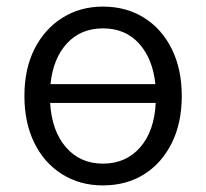

<svg xmlns="http://www.w3.org/2000/svg" viewBox="-20 -550 625 582"><path d="M292 12Q222 12 168 -22Q114 -56 84 -117Q54 -178 54 -259Q54 -341 84.5 -401.5Q115 -462 169 -496Q223 -530 292 -530Q363 -530 417 -496Q471 -462 501 -401Q531 -340 531 -259Q531 -177 500.5 -116Q470 -55 416.5 -21.5Q363 12 292 12ZM133 -295H451Q443 -372 401.5 -418Q360 -464 292 -464Q225 -464 183 -418.5Q141 -373 133 -295ZM292 -54Q362 -54 405 -103.5Q448 -153 452 -238H132Q137 -153 180 -103.5Q223 -54 292 -54Z"/></svg>

Font: Ubuntu Sans
Style: Regular
Weight: 400
Designer: Dalton Maag Ltd
Foundry: Dalton Maag Ltd
Version: Version 1.006; ttfautohint (v1.8.4.7-5d5b)